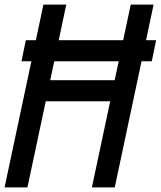

<svg xmlns="http://www.w3.org/2000/svg" viewBox="-27 -820 703 840"><path d="M67 -552 86 -644H656L637 -552ZM375 0 545 -800H645L475 0ZM-7 0 163 -800H263L93 0ZM102 -377 122 -469H546L526 -377Z"/></svg>

Font: Victor Mono Thin
Style: Italic
Weight: 100
Italic angle: -12°
Monospace: yes
Designer: Rune Bjørnerås
Version: Version 1.561;gftools[0.9.30]